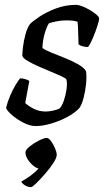

<svg xmlns="http://www.w3.org/2000/svg" viewBox="-20 -520 434 792"><path d="M127 0Q104 0 77.5 -13.5Q51 -27 30 -45Q9 -63 5 -75Q11 -100 22 -125.5Q33 -151 44.5 -170Q56 -189 63 -197Q73 -197 84.5 -193.5Q96 -190 101 -186Q98 -169 93.5 -146Q89 -123 84 -95Q98 -82 120 -71Q142 -60 168 -60Q182 -60 198 -63.5Q214 -67 225 -72Q235 -81 243 -104Q251 -127 254.5 -152Q258 -177 254 -192Q252 -197 233.5 -205.5Q215 -214 189.5 -224.5Q164 -235 138 -246.5Q112 -258 93.5 -269Q75 -280 72 -290Q72 -303 75 -327.5Q78 -352 85 -378Q92 -404 103 -420Q113 -431 141 -450Q169 -469 209 -484.5Q249 -500 294 -500Q304 -500 319.5 -494Q335 -488 351 -478.5Q367 -469 378 -459.5Q389 -450 389 -444Q389 -436 381.5 -412.5Q374 -389 363.5 -364Q353 -339 343 -326Q331 -326 319.5 -329.5Q308 -333 304 -337Q303 -356 302.5 -384Q302 -412 300 -430Q290 -434 277.5 -435Q265 -436 255 -436Q232 -436 211 -431.5Q190 -427 182 -424Q172 -409 164 -380.5Q156 -352 155 -322Q165 -314 191 -303.5Q217 -293 247 -281Q277 -269 302 -255Q327 -241 335 -226Q338 -203 335 -173.5Q332 -144 325 -117Q318 -90 308 -75Q290 -55 258.5 -38Q227 -21 191.5 -10.5Q156 0 127 0ZM108 252Q95 252 83 244.5Q71 237 68 229Q88 218 107 204Q126 190 139 175Q128 173 115 161.5Q102 150 93.5 136Q85 122 85 109Q85 98 102.5 84Q120 70 141 59.5Q162 49 172 49Q181 49 190.5 62Q200 75 207 91.5Q214 108 214 119Q214 131 200 152.5Q186 174 166 197Q146 220 129.5 236Q113 252 108 252Z"/></svg>

Font: Texturina
Style: Italic
Weight: 400
Italic angle: -11°
Designer: Guillermo Torres Carreño
Foundry: Omnibus-Type
Version: Version 1.002; ttfautohint (v1.8.3)